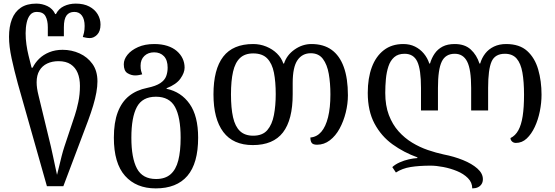

<svg xmlns="http://www.w3.org/2000/svg" viewBox="-20 -792 3076 1064"><path d="M240 240 79 -328Q59 -401 44.5 -468Q30 -535 30 -588Q30 -644 46 -685.5Q62 -727 95.5 -749.5Q129 -772 181 -772Q214 -772 243 -758Q272 -744 286 -714H290Q305 -744 334.5 -758Q364 -772 400 -772Q444 -772 474.5 -756Q505 -740 521 -713.5Q537 -687 537 -656Q537 -619 518.5 -600Q500 -581 478 -581Q467 -581 457 -583Q447 -585 439 -587Q442 -595 445.5 -611Q449 -627 449 -648Q449 -685 434 -705.5Q419 -726 392 -726Q363 -726 348.5 -706Q334 -686 334 -641V-591H245V-641Q245 -679 232 -702.5Q219 -726 184 -726Q161 -726 147.5 -710Q134 -694 128 -667Q122 -640 122 -608Q122 -577 126.5 -545Q131 -513 138 -485L155 -417H161Q174 -444 197 -466.5Q220 -489 253 -502.5Q286 -516 327 -516Q377 -516 421 -496Q465 -476 492.5 -437.5Q520 -399 520 -341Q520 -313 514 -279.5Q508 -246 496.5 -207.5Q485 -169 468 -123L331 240ZM296 177Q301 158 307.5 130.5Q314 103 321.5 73.5Q329 44 337 20L395 -154Q405 -184 414 -226.5Q423 -269 423 -316Q423 -357 410.5 -387.5Q398 -418 372 -435.5Q346 -453 304 -453Q269 -453 241.5 -440Q214 -427 198.5 -401Q183 -375 183 -336Q183 -320 185.5 -302.5Q188 -285 193 -265L262 20Q268 45 274 74.5Q280 104 286 131Q292 158 296 177Z M843 252Q735 252 673 182.5Q611 113 611 -29Q611 -113 632.5 -170Q654 -227 695 -260Q736 -293 796 -305Q844 -315 868.5 -331.5Q893 -348 901 -370Q909 -392 909 -417Q909 -459 888.5 -480.5Q868 -502 834 -502Q801 -502 780 -482Q759 -462 759 -428Q759 -410 762 -399Q765 -388 768 -380Q760 -378 750 -376Q740 -374 729 -374Q707 -374 686.5 -386.5Q666 -399 666 -436Q666 -463 686.5 -488.5Q707 -514 745 -531Q783 -548 835 -548Q875 -548 906.5 -538Q938 -528 959.5 -509.5Q981 -491 992 -467.5Q1003 -444 1003 -417Q1003 -389 980 -356.5Q957 -324 903 -303V-300Q984 -283 1031 -216Q1078 -149 1078 -29Q1078 113 1018.5 182.5Q959 252 843 252ZM845 200Q895 200 925 174Q955 148 968 97Q981 46 981 -29Q981 -142 950 -199Q919 -256 844 -256Q769 -256 738.5 -199Q708 -142 708 -29Q708 84 739 142Q770 200 845 200Z M1381 12Q1272 12 1217.5 -60.5Q1163 -133 1163 -269Q1163 -408 1217 -478Q1271 -548 1383 -548Q1421 -548 1455.5 -534Q1490 -520 1515 -495.5Q1540 -471 1550 -440H1554Q1569 -487 1612.5 -517.5Q1656 -548 1706 -548Q1773 -548 1817.5 -516Q1862 -484 1885 -421Q1908 -358 1908 -264Q1908 -217 1896 -168.5Q1884 -120 1862 -79.5Q1840 -39 1808 -14.5Q1776 10 1737 10Q1715 10 1707.5 0Q1700 -10 1700 -30Q1736 -33 1760.5 -61.5Q1785 -90 1798 -142.5Q1811 -195 1811 -269Q1811 -331 1802 -382.5Q1793 -434 1769.5 -465.5Q1746 -497 1702 -497Q1655 -497 1628.5 -458.5Q1602 -420 1602 -332V-270Q1602 -128 1548 -58Q1494 12 1381 12ZM1383 -40Q1435 -40 1461.5 -71Q1488 -102 1498 -154.5Q1508 -207 1508 -270Q1508 -339 1498 -389.5Q1488 -440 1461 -468Q1434 -496 1383 -496Q1337 -496 1310 -470.5Q1283 -445 1271.5 -394.5Q1260 -344 1260 -269Q1260 -193 1271.5 -142Q1283 -91 1310 -65.5Q1337 -40 1383 -40Z M2785 -548Q2859 -548 2901.5 -509.5Q2944 -471 2962.5 -407Q2981 -343 2981 -267Q2981 -222 2971.5 -175Q2962 -128 2943.5 -88.5Q2925 -49 2899 -24.5Q2873 0 2839 0Q2826 0 2817.5 -8Q2809 -16 2809 -27Q2836 -40 2852.5 -70Q2869 -100 2876.5 -148.5Q2884 -197 2884 -267Q2884 -339 2875 -390Q2866 -441 2843 -467.5Q2820 -494 2778 -494Q2723 -494 2704 -450.5Q2685 -407 2685 -305V-180H2591V-305Q2591 -407 2569 -450.5Q2547 -494 2500 -494Q2449 -494 2428 -450.5Q2407 -407 2407 -305V-180H2313V-305Q2313 -407 2292.5 -450.5Q2272 -494 2222 -494Q2186 -494 2164.5 -475Q2143 -456 2132.5 -424Q2122 -392 2118.5 -354Q2115 -316 2115 -277Q2115 -207 2135 -154.5Q2155 -102 2188.5 -64.5Q2222 -27 2264 -1.5Q2306 24 2351.5 39.5Q2397 55 2439 64Q2496 75 2545.5 95Q2595 115 2625.5 142Q2656 169 2656 201Q2656 217 2648.5 228.5Q2641 240 2628 246Q2615 252 2597 252Q2597 219 2573 195Q2549 171 2512.5 156Q2476 141 2436.5 133.5Q2397 126 2367 126Q2303 126 2256 133.5Q2209 141 2174 164L2154 134Q2170 119 2194.5 108Q2219 97 2245.5 91Q2272 85 2293 84V80Q2218 53 2155.5 8Q2093 -37 2055.5 -107Q2018 -177 2018 -277Q2018 -359 2040.5 -419.5Q2063 -480 2107 -514Q2151 -548 2215 -548Q2251 -548 2279.5 -534Q2308 -520 2328.5 -495.5Q2349 -471 2359 -440H2363Q2372 -471 2389 -495.5Q2406 -520 2433 -534Q2460 -548 2500 -548Q2556 -548 2589 -517.5Q2622 -487 2637 -440H2641Q2650 -471 2669 -495.5Q2688 -520 2717.5 -534Q2747 -548 2785 -548Z"/></svg>

Font: Noto Serif Georgian
Style: Regular
Weight: 400
Designer: Monotype Design Team, Akaki Razmadze
Foundry: Google LLC
Version: Version 2.002